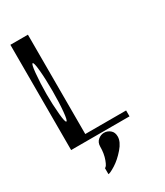

<svg xmlns="http://www.w3.org/2000/svg" viewBox="-240 -846 1019 1185"><g transform="rotate(-30 270.0 -253.0)"><path d="M89.8 -521.5Q83 -449.2 83 -375Q83 -300.8 89.8 -228.5Q95.7 -167 104.5 -167Q113.3 -167 119.1 -228.5Q125 -290 125 -375Q125 -460 119.1 -521.5Q113.3 -583 104.5 -583Q95.7 -583 89.8 -521.5ZM167 -750V-42H458V0H167H42V-42V-750ZM333 71.3Q333 108.4 295.9 151.4Q257.8 195.3 218.8 219.7Q179.7 244.1 167 244.1V200.2Q178.7 200.2 193.4 160.2Q208 121.1 208 71.3Q208 42 227.5 25.4Q247.1 8.8 270.5 8.8Q294.9 8.8 314.5 25.4Q333 41 333 71.3Z"/></g></svg>

Font: okolaksMetalik
Style: bold
Weight: 700
Width: 7
Version: Version 0.6